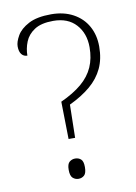

<svg xmlns="http://www.w3.org/2000/svg" viewBox="-83 -779 594 839"><g transform="rotate(-10 214.0 -359.5)"><path d="M181 -340Q238 -366 274 -396.5Q310 -427 327 -465.5Q344 -504 344 -553Q344 -615 308 -654.5Q272 -694 207 -694Q154 -694 124 -674.5Q94 -655 82 -625Q70 -595 70 -564Q54 -564 44.5 -576Q35 -588 35 -611Q35 -631 50.5 -658Q66 -685 103 -704.5Q140 -724 203 -724Q259 -724 300.5 -701.5Q342 -679 364 -639.5Q386 -600 386 -549Q386 -494 366.5 -452.5Q347 -411 309 -379Q271 -347 216 -321L213 -174H184ZM197 5Q183 5 172 -4.5Q161 -14 161 -41Q161 -67 172 -76Q183 -85 197 -85Q212 -85 222.5 -76Q233 -67 233 -41Q233 -14 222.5 -4.5Q212 5 197 5Z"/></g></svg>

Font: Noto Serif Hentaigana ExtraLight
Style: Regular
Weight: 200
Designer: Kazuhiro Yamada
Foundry: nipponia
Version: Version 1.000